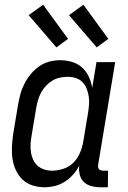

<svg xmlns="http://www.w3.org/2000/svg" viewBox="-20 -782 540 810"><path d="M168 8Q141 8 116.5 0Q92 -8 74.5 -25Q57 -42 46.5 -65Q36 -88 32.5 -113.5Q29 -139 30.5 -166Q32 -193 36 -219L56 -339Q60 -362 66 -384.5Q72 -407 83 -428.5Q94 -450 109.5 -469Q125 -488 145 -502Q165 -516 188 -522Q211 -528 234 -528Q260 -528 284.5 -520.5Q309 -513 326.5 -497Q344 -481 354.5 -458.5Q365 -436 369 -411L387 -520H466L394 -87Q393 -82 394 -77Q395 -72 397.5 -68.5Q400 -65 405 -63.5Q410 -62 415 -62H436L435 8H403Q384 8 365.5 3Q347 -2 334 -14Q321 -26 316.5 -45Q312 -64 314 -83Q304 -63 288.5 -45.5Q273 -28 253.5 -15.5Q234 -3 211.5 2.5Q189 8 168 8ZM200 -62Q223 -62 247.5 -70Q272 -78 289.5 -95.5Q307 -113 317 -136.5Q327 -160 331 -183L351 -303Q354 -321 355.5 -339Q357 -357 354.5 -374Q352 -391 346 -407Q340 -423 328.5 -435Q317 -447 300.5 -452.5Q284 -458 266 -458Q250 -458 233 -454.5Q216 -451 201 -442Q186 -433 174 -420Q162 -407 153.5 -391.5Q145 -376 140.5 -360Q136 -344 133 -328L113 -208Q110 -191 109 -173.5Q108 -156 110.5 -139.5Q113 -123 120 -108Q127 -93 139 -82.5Q151 -72 167 -67Q183 -62 200 -62ZM388 -582 271 -718 332 -762 437 -618ZM218 -582 101 -718 162 -762 267 -618Z"/></svg>

Font: Iosevka
Style: Italic
Weight: 400
Italic angle: -9°
Monospace: yes
Designer: Belleve Invis
Foundry: Belleve Invis
Version: Version 32.5.0; ttfautohint (v1.8.4)